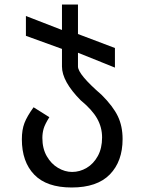

<svg xmlns="http://www.w3.org/2000/svg" viewBox="-20 -625 640 852"><path d="M298 207Q187 207 132 150Q77 93 77 -7Q77 -49 88.5 -79Q100 -109 129 -149L199 -105Q179 -73 173.5 -53.5Q168 -34 168 -13Q168 34 187.5 68Q207 102 237.5 120Q268 138 300 138Q334 138 364.5 120Q395 102 414 67.5Q433 33 433 -15Q433 -60 411 -99Q389 -138 338 -180Q255 -264 255 -330V-408L95 -466V-554L255 -492V-605H326V-474L490 -412V-325L326 -391V-330Q326 -295 431 -204Q482 -153 503 -109Q524 -65 524 -8Q524 91 467.5 149Q411 207 298 207Z"/></svg>

Font: PlemolJP35 Console
Style: Regular
Weight: 400
Version: v2.0.3; ttfautohint (v1.8.4.7-5d5b-dirty) -l 6 -r 45 -G 200 